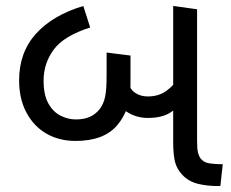

<svg xmlns="http://www.w3.org/2000/svg" viewBox="-20 -623 774 643"><path d="M233 -151Q178 -151 135.5 -175.5Q93 -200 68.5 -246Q44 -292 44 -354Q44 -447 100 -509.5Q156 -572 259 -603L282 -531Q194 -503 160 -457Q126 -411 126 -353Q126 -305 142 -276.5Q158 -248 183 -235.5Q208 -223 234 -223Q262 -223 281.5 -232Q301 -241 314 -258Q327 -275 332 -299Q337 -323 337 -369V-447L417 -437V-335Q417 -256 372.5 -203.5Q328 -151 233 -151ZM475 -228Q435 -228 402.5 -250Q370 -272 349 -333L404 -357Q414 -325 432 -312.5Q450 -300 475 -300Q511 -300 537 -318.5Q563 -337 585 -371L602 -291Q576 -261 548 -244.5Q520 -228 475 -228ZM708 0Q673 0 642.5 -7.5Q612 -15 591 -37Q572 -57 566 -81.5Q560 -106 560 -148V-603L640 -592V-152Q640 -125 643 -112.5Q646 -100 652 -92Q663 -78 684 -75.5Q705 -73 726 -73L718 0Z"/></svg>

Font: guzrati15
Style: Regular
Weight: 400
Designer: Jelle Bosma - Monotype Design Team
Foundry: Monotype Imaging Inc.
Version: Version 2.006